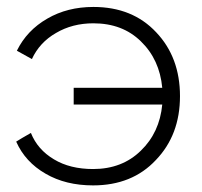

<svg xmlns="http://www.w3.org/2000/svg" viewBox="-20 -531 589 561"><path d="M252.9 -510.7Q367.2 -510.7 436.5 -436.5Q505.9 -363.3 505.9 -250Q505.9 -136.7 435.5 -63.5Q366.2 10.7 252 10.7Q171.9 10.7 113.3 -23.4Q53.7 -57.6 27.3 -117.2Q41 -126 70.3 -142.6Q89.8 -93.8 137.7 -65.4Q184.6 -37.1 252 -37.1Q336.9 -37.1 391.6 -90.8Q446.3 -143.6 454.1 -225.6Q367.2 -225.6 195.3 -225.6Q195.3 -238.3 195.3 -274.4Q259.8 -274.4 454.1 -274.4Q446.3 -357.4 391.6 -410.2Q337.9 -462.9 252.9 -462.9Q191.4 -462.9 143.6 -434.6Q95.7 -407.2 73.2 -358.4Q58.6 -366.2 29.3 -382.8Q58.6 -442.4 118.2 -476.6Q176.8 -510.7 252.9 -510.7Z"/></svg>

Font: LeFont
Style: ExtraLight
Weight: 200
Designer: Leryon MEDIA
Version: Version 1.0